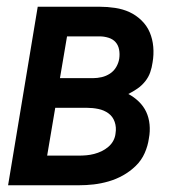

<svg xmlns="http://www.w3.org/2000/svg" viewBox="-20 -550 540 570"><path d="M4 0 92 -530H276Q299 -530 322 -526.5Q345 -523 364.5 -514Q384 -505 400 -489.5Q416 -474 424.5 -454Q433 -434 435 -411Q437 -388 433 -365Q431 -350 426 -335.5Q421 -321 411 -308.5Q401 -296 388 -287Q375 -278 361 -271Q378 -262 392 -248.5Q406 -235 414 -218Q422 -201 424 -180.5Q426 -160 422 -139Q419 -117 409.5 -95.5Q400 -74 383 -57.5Q366 -41 345.5 -29.5Q325 -18 302.5 -11.5Q280 -5 258 -2.5Q236 0 214 0ZM158 -318H256Q269 -318 282 -321Q295 -324 306.5 -331.5Q318 -339 325 -351Q332 -363 334 -376Q336 -390 333.5 -403Q331 -416 323 -425Q315 -434 302 -438Q289 -442 276 -442H179ZM120 -88H214Q225 -88 236.5 -89Q248 -90 259.5 -93Q271 -96 281.5 -101Q292 -106 301.5 -114Q311 -122 316.5 -132.5Q322 -143 323 -154Q326 -172 320.5 -188Q315 -204 302 -213.5Q289 -223 272 -226.5Q255 -230 237 -230H144Z"/></svg>

Font: Iosevka Curly Semibold Oblique
Style: Regular
Weight: 600
Italic angle: -9°
Monospace: yes
Designer: Belleve Invis
Foundry: Belleve Invis
Version: Version 11.1.0; ttfautohint (v1.8.3)